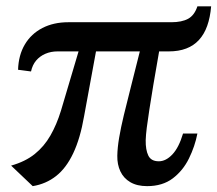

<svg xmlns="http://www.w3.org/2000/svg" viewBox="-20 -594 704 622"><path d="M86 9 16 -57.5Q62 -70.5 92.5 -95Q123 -119.5 143.2 -154.8Q163.5 -190 177.5 -235.5L234.5 -427.5H166.5Q145 -427.5 127 -419.8Q109 -412 97 -397.8Q85 -383.5 80.5 -362.5L38.5 -368Q40 -415.5 60.5 -450Q81 -484.5 117.2 -503.2Q153.5 -522 201.5 -522H535Q569 -522 589.5 -533.2Q610 -544.5 619.5 -573.5H664Q661 -537.5 651.2 -510.2Q641.5 -483 624.5 -464.5Q607.5 -446 583.2 -436.8Q559 -427.5 527 -427.5H495.5Q484.5 -366 476.8 -319.2Q469 -272.5 463.8 -238.5Q458.5 -204.5 455.5 -180.5Q452.5 -156.5 452 -140Q451.5 -108.5 460.5 -90Q469.5 -71.5 494.5 -71.5Q517.5 -71.5 538.5 -93.8Q559.5 -116 573 -161.5H619.5Q611.5 -120 592.2 -80.8Q573 -41.5 539.8 -16.2Q506.5 9 456.5 9Q424 9 402.2 -3.8Q380.5 -16.5 370 -38.8Q359.5 -61 360 -89.5Q360.5 -116 366 -148.2Q371.5 -180.5 381.2 -221Q391 -261.5 404 -312.5Q417 -363.5 433 -427.5H291L252.5 -218Q240 -145.5 217.2 -97.5Q194.5 -49.5 161.8 -23.8Q129 2 86 9Z"/></svg>

Font: Merriweather 96pt Medium
Style: Italic
Weight: 500
Italic angle: -7.8°
Version: Version 2.101